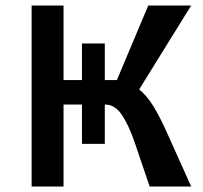

<svg xmlns="http://www.w3.org/2000/svg" viewBox="-20 -678 738 698"><path d="M581 -209 675 0H524L469 -162Q448 -223 423 -260.5Q398 -298 362 -298H361V-155H278V-298H211V0H95V-658H211V-387H278V-520H361V-387H399H405L519 -658H675L486 -353Q515 -329 537.5 -292Q560 -255 581 -209Z"/></svg>

Font: Ysabeau SC
Style: Bold
Weight: 700
Designer: Christian Thalmann (Catharsis Fonts)
Version: Version 0.003